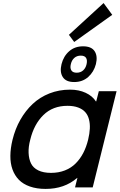

<svg xmlns="http://www.w3.org/2000/svg" viewBox="-20 -1227 783 1257"><path d="M557.1 -313Q566.4 -352.1 568.1 -384.8Q569.8 -417.5 562.5 -445.6Q555.2 -473.6 538.1 -492.9Q521 -512.2 491.7 -523.2Q462.4 -534.2 421.9 -534.2Q325.7 -534.2 264.2 -473.9Q202.6 -413.6 178.2 -313Q165.5 -265.6 167.2 -225.8Q168.9 -186 183.1 -157Q197.3 -127.9 230.5 -111.6Q263.7 -95.2 314 -95.2Q363.8 -95.2 404.8 -111.3Q445.8 -127.4 475.3 -157Q504.9 -186.5 525.1 -225.6Q545.4 -264.6 557.1 -313ZM743.2 -629.9 586.9 0H471.2L486.8 -62H484.9Q401.9 9.8 278.8 9.8Q220.2 9.8 175.8 -5.9Q131.3 -21.5 103.5 -50Q75.7 -78.6 61.5 -118.4Q47.4 -158.2 47.9 -207Q48.3 -255.9 62 -312Q79.6 -383.8 113.3 -443.1Q147 -502.4 194.1 -546.6Q241.2 -590.8 304 -615.5Q366.7 -640.1 439 -640.1Q496.1 -640.1 540.8 -619.4Q585.4 -598.6 607.9 -563H609.9L627 -629.9ZM443.8 -807.1Q437.5 -781.7 447 -766.4Q456.5 -751 481.9 -751Q507.3 -751 524.2 -766.1Q541 -781.2 546.9 -807.1Q552.7 -833 543.5 -847.9Q534.2 -862.8 508.8 -862.8Q483.4 -862.8 466.6 -847.9Q449.7 -833 443.8 -807.1ZM607.9 -807.1Q594.2 -755.4 557.1 -722.7Q520 -689.9 465.8 -689.9Q411.6 -689.9 390.9 -722.7Q370.1 -755.4 382.8 -807.1Q396 -859.4 432.9 -891.6Q469.7 -923.8 523.9 -923.8Q578.6 -923.8 599.6 -891.6Q620.6 -859.4 607.9 -807.1ZM658.2 -1207 714.8 -1129.9 465.8 -952.1 431.2 -999Z"/></svg>

Font: Sinkin Sans 500 Medium Italic
Style: Regular
Weight: 500
Italic angle: -112°
Designer: Keith Bates
Foundry: K-Type
Version: Sinkin Sans (version 1.0)  by Keith Bates   •   © 2014   www